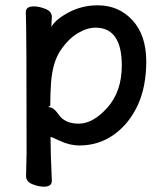

<svg xmlns="http://www.w3.org/2000/svg" viewBox="-20 -518 612 722"><path d="M276 -53Q330 -53 384 -113.5Q438 -174 438 -272Q438 -414 339 -414Q308 -414 273 -393.5Q238 -373 208 -329Q178 -285 172 -208Q169 -167 169 -120Q162 -117 162 -116Q162 -115 164 -115Q181 -115 200 -88Q223 -53 276 -53ZM145 184Q125 184 101.5 174.5Q78 165 78 144L80 55Q80 -421 77 -472Q77 -494 107 -494Q127 -494 151 -484.5Q175 -475 175 -454L173 -417Q190 -446 239.5 -472Q289 -498 347 -498Q427 -498 478.5 -441.5Q530 -385 530 -287Q530 -191 497.5 -121.5Q465 -52 408 -11.5Q351 29 279 29Q241 29 204 11Q174 -3 170 -3V-2Q170 56 175 162Q175 184 145 184Z"/></svg>

Font: LXGW ZhenKai
Style: Regular
Weight: 400
Designer: LXGW / Fontworks Inc.
Foundry: LXGW / Fontworks Inc.
Version: Version 0.800;June 8, 2025